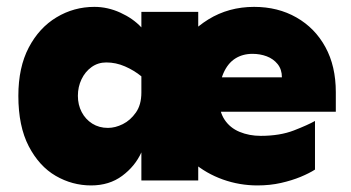

<svg xmlns="http://www.w3.org/2000/svg" viewBox="-20 -533 1036 567"><path d="M740.2 14.6Q687.5 14.6 638.2 -2.9Q588.9 -20.5 549.8 -53.7Q510.7 -86.9 488.3 -134.3Q465.8 -181.6 465.8 -241.2Q465.8 -315.4 500.5 -377Q535.2 -438.5 595.2 -475.6Q655.3 -512.7 730.5 -512.7Q800.8 -512.7 855.5 -481.4Q910.2 -450.2 940.9 -394Q971.7 -337.9 971.7 -260.7V-203.1H619.1V-304.7H812.5Q812.5 -328.1 799.8 -343.8Q787.1 -359.4 767.6 -366.7Q748 -374 725.6 -374Q696.3 -374 674.3 -359.9Q652.3 -345.7 639.6 -316.4Q627 -287.1 627 -241.2Q627 -204.1 643.1 -179.7Q659.2 -155.3 687.5 -143.6Q715.8 -131.8 750 -131.8Q806.6 -131.8 848.1 -147.9Q889.6 -164.1 910.2 -175.8V-32.2Q893.6 -21.5 867.7 -10.7Q841.8 0 809.6 7.3Q777.3 14.6 740.2 14.6ZM249 14.6Q193.4 14.6 144.5 -13.7Q95.7 -42 64.9 -101.1Q34.2 -160.2 34.2 -250Q34.2 -334 64.9 -392.6Q95.7 -451.2 147 -481.9Q198.2 -512.7 258.8 -512.7Q297.9 -512.7 335.4 -495.6Q373 -478.5 397.5 -452.1V-498H565.4V0H397.5V-83Q378.9 -42 340.8 -13.7Q302.7 14.6 249 14.6ZM298.8 -155.3Q320.3 -155.3 342.8 -166.5Q365.2 -177.7 381.3 -200.7Q397.5 -223.6 397.5 -259.8V-307.6Q376 -325.2 349.1 -336.9Q322.3 -348.6 293.9 -348.6Q269.5 -348.6 250.5 -335Q231.4 -321.3 220.7 -298.8Q210 -276.4 210 -250Q210 -223.6 221.2 -202.1Q232.4 -180.7 252.4 -168Q272.5 -155.3 298.8 -155.3Z"/></svg>

Font: Sen ExtraBold
Style: Regular
Weight: 800
Version: Version 2.000;gftools[0.9.31]